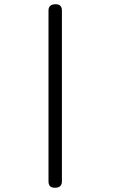

<svg xmlns="http://www.w3.org/2000/svg" viewBox="-20 -800 540 895"><path d="M268.6 45.9Q268.6 75.2 235.4 75.2Q206.1 75.2 206.1 45.9V-751Q206.1 -780.3 239.3 -780.3Q268.6 -780.3 268.6 -751Z"/></svg>

Font: B2 Hana
Style: Regular
Weight: 500
Version: 2020-08-05; (max)